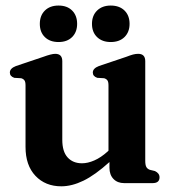

<svg xmlns="http://www.w3.org/2000/svg" viewBox="-20 -660 618 692"><path d="M72 -130.5V-352Q72 -365 68.2 -370.2Q64.5 -375.5 56.5 -378L31.5 -379.5Q15.5 -385 15.5 -398.5Q15.5 -413.5 37.5 -422L135.5 -455Q165.5 -466 179 -466Q204.5 -466 204.5 -439.5V-156Q204.5 -113.5 223.8 -92.5Q243 -71.5 275.5 -71.5Q296.5 -71.5 320 -81.8Q343.5 -92 368 -114L371 -117V-352Q371 -365 367.2 -370.2Q363.5 -375.5 355.5 -378L330.5 -379.5Q314.5 -385 314.5 -398.5Q314.5 -413.5 336.5 -422L434.5 -455Q450 -461 459.5 -463.5Q469 -466 478 -466Q503.5 -466 503.5 -439.5V-81Q503.5 -65 507.5 -58Q511.5 -51 520 -48L538.5 -43.5Q555 -35.5 555 -21Q555 0 530 0H427.5Q403.5 0 389 -15Q374.5 -30 374.5 -55.5V-76Q322.5 -29 280.8 -8.8Q239 11.5 201 11.5Q143.5 11.5 107.8 -26.2Q72 -64 72 -130.5ZM191 -508.5Q160 -508.5 141.8 -526.2Q123.5 -544 123.5 -574Q123.5 -604 141.8 -622Q160 -640 191 -640Q222 -640 240 -622Q258 -604 258 -574Q258 -544.5 240 -526.5Q222 -508.5 191 -508.5ZM379 -508.5Q348.5 -508.5 330 -526.2Q311.5 -544 311.5 -574Q311.5 -604 330 -622Q348.5 -640 379 -640Q410.5 -640 428.8 -622Q447 -604 447 -574Q447 -544.5 428.8 -526.5Q410.5 -508.5 379 -508.5Z"/></svg>

Font: Fraunces 72pt S050 SemiBold
Style: Regular
Weight: 600
Version: Version 1.000; ttfautohint (v1.8.3)